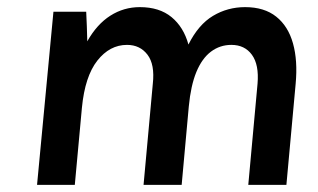

<svg xmlns="http://www.w3.org/2000/svg" viewBox="-20 -519 894 539"><path d="M84 0 130 -486H222Q223 -465 223.8 -444.5Q224.5 -424 225 -403Q252 -451 289.8 -475Q327.5 -499 372.5 -499Q427.5 -499 461.5 -471Q495.5 -443 509 -394Q537 -450 578 -474.5Q619 -499 668 -499Q722 -499 755.5 -472.2Q789 -445.5 802.5 -397.2Q816 -349 810 -284L784 0H677L703 -284Q707.5 -337.5 687.2 -365.2Q667 -393 629.5 -393Q597.5 -393 572.2 -374Q547 -355 531.2 -316.8Q515.5 -278.5 510 -220L490 0H383L409 -284Q415 -338 394 -365.5Q373 -393 336.5 -393Q288 -393 253.2 -348.8Q218.5 -304.5 210 -217L190 0Z"/></svg>

Font: Karla
Style: Bold Italic
Weight: 700
Italic angle: -8°
Designer: Jonathan Pinhorn
Version: Version 2.004;gftools[0.9.33]